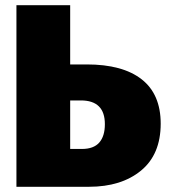

<svg xmlns="http://www.w3.org/2000/svg" viewBox="-20 -716 646 736"><path d="M596 -242Q596 -124 520.5 -62Q445 0 321 0H43V-696H249V-469H313Q450 -469 523 -412Q596 -355 596 -242ZM382 -240Q382 -331 290 -331H249V-145H294Q339 -145 360.5 -169.5Q382 -194 382 -240Z"/></svg>

Font: Fira Sans Black
Style: Regular
Weight: 900
Designer: Carrois Corporate & Edenspiekermann AG
Foundry: Carrois Corporate GbR & Edenspiekermann AG
Version: Version 4.203